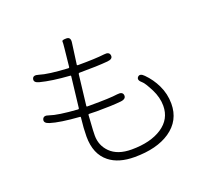

<svg xmlns="http://www.w3.org/2000/svg" viewBox="-134 -947 1269 1156"><g transform="rotate(-20 500.0 -369.0)"><path d="M541 37Q439 37 380 -10Q310 -65 310 -178Q310 -227 318 -298Q319 -303 314 -303Q188 -312 128 -331Q93 -342 101 -365Q109 -388 143 -375Q191 -358 319 -349Q324 -349 325 -354L348 -551Q349 -556 344 -556Q228 -564 155 -583Q120 -592 127 -615Q133 -637 168 -626Q221 -609 349 -602Q354 -602 355 -607L367 -721Q371 -758 370 -766.5Q369 -775 398 -775Q427 -775 421 -738L403 -605Q402 -600 409 -600Q521 -600 578 -607Q613 -612 616 -587Q619 -563 583 -560Q516 -554 409 -554H402Q396 -554 395 -548L372 -352Q371 -347 376 -347H397Q524 -347 570 -354Q606 -359 609 -335Q612 -310 576 -306Q518 -300 420 -300Q402 -300 384 -301H371Q366 -301 366 -296L360 -202Q359 -185 359 -167Q359 -103 403 -59Q450 -12 540 -12Q661 -12 734.5 -60.5Q808 -109 808 -195Q808 -248 781 -302Q751 -360 738 -370Q710 -393 725 -410Q741 -427 766 -401Q806 -361 831 -309Q858 -253 858 -190Q858 -82 769 -21Q684 37 541 37Z"/></g></svg>

Font: Resource Han Rounded JP Light
Style: Regular
Weight: 300
Designer: Cyano Hao (round all glyphs); Ryoko NISHIZUKA 西塚涼子 (kana, bopomofo & ideographs); Paul D. Hunt (Latin, Greek & Cyrillic)
Foundry: Cyano Hao
Version: 0.990